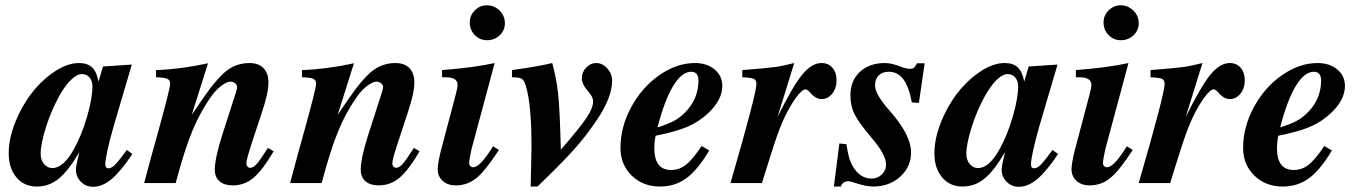

<svg xmlns="http://www.w3.org/2000/svg" viewBox="-20 -697 5159 731"><path d="M462.9 -126 483.9 -110.8Q441.4 -46.4 405.8 -16.1Q370.1 14.2 335 14.2Q307.1 14.2 288.1 -4.9Q269 -23.9 269 -51.8Q269 -65.4 282.2 -118.2Q240.2 -46.4 203.4 -16.6Q166.5 13.2 120.1 13.2Q72.3 13.2 42.7 -21.5Q13.2 -56.2 13.2 -112.8Q13.2 -169.4 38.1 -231.7Q63 -293.9 101.3 -343.3Q139.6 -392.6 188.2 -424.8Q236.8 -457 280.8 -457Q313 -457 330.8 -440.2Q348.6 -423.3 355 -386.2L372.1 -443.8L481.9 -451.2L413.1 -217.8Q380.9 -104.5 380.9 -70.8Q380.9 -56.2 393.1 -56.2Q404.3 -56.2 418.5 -70.3Q432.6 -84.5 462.9 -126ZM294.9 -415Q275.4 -416.5 252.2 -394.8Q229 -373 207 -334Q176.3 -279.3 155.5 -214.6Q134.8 -149.9 134.8 -110.8Q134.8 -87.9 147.7 -72.5Q160.6 -57.1 179.2 -57.1Q222.2 -57.1 262.2 -130.9Q290.5 -181.2 311.3 -252.2Q332 -323.2 332 -368.2Q332 -388.2 321.8 -400.9Q311.5 -413.6 294.9 -415Z M1000 -133.8 1022 -121.1Q979 -48.3 944.8 -19.8Q910.6 8.8 866.2 8.8Q834 8.8 815.9 -6.8Q797.9 -22.5 797.9 -50.8Q797.9 -93.8 825.2 -180.2L877.9 -344.2Q882.8 -360.4 882.8 -365.2Q882.8 -373.5 875.2 -379.9Q867.7 -386.2 857.9 -386.2Q844.7 -386.2 825.2 -372.1Q805.7 -357.9 790 -337.9Q744.1 -274.9 713.4 -201.2Q682.6 -127.4 648.9 0H528.8Q562 -125 584 -202.1Q627.9 -361.3 627.9 -377.9Q627.9 -392.1 616.9 -397Q606 -401.9 574.2 -402.8V-430.2Q669.9 -433.6 772 -456.1L710 -259.8Q759.8 -334 781.5 -362.3Q803.2 -390.6 830.1 -417Q873 -457 929.2 -457Q964.4 -457 983.2 -437.7Q1002 -418.5 1002 -382.8Q1002 -342.8 977.1 -269L941.9 -162.1Q918 -90.8 918 -75.2Q918 -67.9 922.1 -63Q926.3 -58.1 932.1 -58.1Q944.3 -58.1 957.3 -72.5Q970.2 -86.9 1000 -133.8Z M1555.7 -133.8 1577.6 -121.1Q1534.7 -48.3 1500.5 -19.8Q1466.3 8.8 1421.9 8.8Q1389.6 8.8 1371.6 -6.8Q1353.5 -22.5 1353.5 -50.8Q1353.5 -93.8 1380.9 -180.2L1433.6 -344.2Q1438.5 -360.4 1438.5 -365.2Q1438.5 -373.5 1430.9 -379.9Q1423.3 -386.2 1413.6 -386.2Q1400.4 -386.2 1380.9 -372.1Q1361.3 -357.9 1345.7 -337.9Q1299.8 -274.9 1269 -201.2Q1238.3 -127.4 1204.6 0H1084.5Q1117.7 -125 1139.6 -202.1Q1183.6 -361.3 1183.6 -377.9Q1183.6 -392.1 1172.6 -397Q1161.6 -401.9 1129.9 -402.8V-430.2Q1225.6 -433.6 1327.6 -456.1L1265.6 -259.8Q1315.4 -334 1337.2 -362.3Q1358.9 -390.6 1385.7 -417Q1428.7 -457 1484.9 -457Q1520 -457 1538.8 -437.7Q1557.6 -418.5 1557.6 -382.8Q1557.6 -342.8 1532.7 -269L1497.6 -162.1Q1473.6 -90.8 1473.6 -75.2Q1473.6 -67.9 1477.8 -63Q1481.9 -58.1 1487.8 -58.1Q1500 -58.1 1512.9 -72.5Q1525.9 -86.9 1555.7 -133.8Z M1857.4 -140.1 1879.4 -126Q1828.6 -47.4 1794.2 -19.3Q1759.8 8.8 1715.3 8.8Q1684.6 8.8 1665.5 -8.3Q1646.5 -25.4 1646.5 -53.2Q1646.5 -74.2 1658.2 -122.1L1714.4 -334Q1722.2 -362.8 1722.2 -374Q1722.2 -402.8 1676.3 -402.8H1663.1V-430.2Q1784.7 -439.5 1863.3 -457L1774.4 -126Q1766.1 -85.9 1766.1 -75.2Q1766.1 -69.3 1770.8 -64.7Q1775.4 -60.1 1781.2 -60.1Q1804.7 -60.1 1844.2 -120.1ZM1833.5 -676.8Q1861.8 -676.8 1882.1 -656.7Q1902.3 -636.7 1902.3 -608.9Q1902.3 -581.5 1882.6 -562.7Q1862.8 -543.9 1834.5 -543.9Q1806.6 -543.9 1787.6 -563.5Q1768.6 -583 1768.6 -611.8Q1768.6 -638.2 1787.8 -657.5Q1807.1 -676.8 1833.5 -676.8Z M1929.2 -402.8V-430.2Q2026.9 -443.4 2082.5 -457Q2099.1 -397.5 2105.5 -334.7Q2111.8 -272 2115.2 -127Q2188 -210.9 2213.1 -248.5Q2238.3 -286.1 2238.3 -312Q2238.3 -327.6 2219.2 -349.1Q2195.3 -375.5 2195.3 -399.9Q2195.3 -422.4 2211.9 -439.7Q2228.5 -457 2249.5 -457Q2273.4 -457 2292 -436.8Q2310.5 -416.5 2310.5 -390.1Q2310.5 -325.7 2251.5 -238.8Q2211.4 -179.2 2166 -128.4Q2120.6 -77.6 2026.4 13.2H2000.5L2003.4 -122.1Q2004.9 -297.9 1981.4 -372.1Q1975.1 -392.1 1965.8 -397.5Q1956.5 -402.8 1929.2 -402.8Z M2651.4 -141.1 2680.2 -124Q2636.2 -49.8 2593 -18.3Q2549.8 13.2 2493.2 13.2Q2427.7 13.2 2385 -28.6Q2342.3 -70.3 2342.3 -133.8Q2342.3 -213.4 2383.1 -288.8Q2423.8 -364.3 2490 -410.6Q2556.2 -457 2626 -457Q2671.4 -457 2700.7 -432.6Q2730 -408.2 2730 -370.1Q2730 -316.9 2677.2 -267.1Q2641.6 -233.4 2597.9 -214.6Q2554.2 -195.8 2476.1 -180.2Q2471.2 -156.2 2471.2 -132.8Q2471.2 -49.8 2535.2 -49.8Q2566.4 -49.8 2591.6 -69.6Q2616.7 -89.4 2651.4 -141.1ZM2483.4 -211.9Q2525.4 -225.1 2548.1 -237.8Q2570.8 -250.5 2591.3 -272Q2639.2 -322.3 2639.2 -390.1Q2639.2 -423.8 2611.3 -423.8Q2575.7 -423.8 2542.7 -369.4Q2509.8 -314.9 2483.4 -211.9Z M2806.2 -402.8V-430.2Q2898.9 -437.5 2929.7 -441.7Q2960.4 -445.8 3003.9 -457L2939.9 -251Q2997.6 -367.7 3033.9 -412.4Q3070.3 -457 3107.9 -457Q3133.8 -457 3149.4 -439Q3165 -420.9 3165 -391.1Q3165 -360.8 3148.4 -340.3Q3131.8 -319.8 3107.9 -319.8Q3085 -319.8 3064 -345.2Q3053.7 -356.9 3046.9 -356.9Q3034.2 -356.9 3011.7 -326.7Q2989.3 -296.4 2967.3 -251Q2947.8 -210 2926.3 -144Q2924.3 -136.2 2919.4 -122.6Q2914.6 -108.9 2913.1 -103Q2908.7 -88.9 2880.9 0H2761.2Q2859.9 -340.3 2859.9 -377.9Q2859.9 -392.1 2849.9 -396.7Q2839.8 -401.4 2806.2 -402.8Z M3500.5 -456.1 3478.5 -305.2 3451.7 -307.1Q3440.4 -367.7 3418.9 -395.8Q3397.5 -423.8 3363.8 -423.8Q3339.4 -423.8 3325.4 -409.9Q3311.5 -396 3311.5 -372.1Q3311.5 -337.9 3367.7 -274.9Q3448.7 -182.6 3448.7 -117.2Q3448.7 -61.5 3407.2 -24.2Q3365.7 13.2 3303.7 13.2Q3278.3 13.2 3240.7 1Q3219.7 -6.8 3209.5 -6.8Q3188 -6.8 3181.6 13.2H3154.8L3175.8 -150.9L3202.6 -147.9Q3208.5 -108.4 3215.8 -87.6Q3223.1 -66.9 3237.8 -47.9Q3262.7 -17.1 3297.9 -17.1Q3320.8 -17.1 3337.2 -32.7Q3353.5 -48.3 3353.5 -69.8Q3353.5 -108.4 3297.9 -172.9Q3249 -231 3233.4 -262.2Q3217.8 -293.5 3217.8 -334Q3217.8 -389.6 3253.7 -423.3Q3289.6 -457 3349.6 -457Q3374 -457 3407.7 -443.8Q3429.7 -435.1 3443.8 -435.1Q3454.6 -435.1 3459 -438.5Q3463.4 -441.9 3471.7 -456.1Z M3987.3 -126 4008.3 -110.8Q3965.8 -46.4 3930.2 -16.1Q3894.5 14.2 3859.4 14.2Q3831.5 14.2 3812.5 -4.9Q3793.5 -23.9 3793.5 -51.8Q3793.5 -65.4 3806.6 -118.2Q3764.6 -46.4 3727.8 -16.6Q3690.9 13.2 3644.5 13.2Q3596.7 13.2 3567.1 -21.5Q3537.6 -56.2 3537.6 -112.8Q3537.6 -169.4 3562.5 -231.7Q3587.4 -293.9 3625.7 -343.3Q3664.1 -392.6 3712.6 -424.8Q3761.2 -457 3805.2 -457Q3837.4 -457 3855.2 -440.2Q3873 -423.3 3879.4 -386.2L3896.5 -443.8L4006.3 -451.2L3937.5 -217.8Q3905.3 -104.5 3905.3 -70.8Q3905.3 -56.2 3917.5 -56.2Q3928.7 -56.2 3942.9 -70.3Q3957 -84.5 3987.3 -126ZM3819.3 -415Q3799.8 -416.5 3776.6 -394.8Q3753.4 -373 3731.4 -334Q3700.7 -279.3 3679.9 -214.6Q3659.2 -149.9 3659.2 -110.8Q3659.2 -87.9 3672.1 -72.5Q3685.1 -57.1 3703.6 -57.1Q3746.6 -57.1 3786.6 -130.9Q3814.9 -181.2 3835.7 -252.2Q3856.4 -323.2 3856.4 -368.2Q3856.4 -388.2 3846.2 -400.9Q3835.9 -413.6 3819.3 -415Z M4270.5 -140.1 4292.5 -126Q4241.7 -47.4 4207.3 -19.3Q4172.9 8.8 4128.4 8.8Q4097.7 8.8 4078.6 -8.3Q4059.6 -25.4 4059.6 -53.2Q4059.6 -74.2 4071.3 -122.1L4127.4 -334Q4135.3 -362.8 4135.3 -374Q4135.3 -402.8 4089.4 -402.8H4076.2V-430.2Q4197.8 -439.5 4276.4 -457L4187.5 -126Q4179.2 -85.9 4179.2 -75.2Q4179.2 -69.3 4183.8 -64.7Q4188.5 -60.1 4194.3 -60.1Q4217.8 -60.1 4257.3 -120.1ZM4246.6 -676.8Q4274.9 -676.8 4295.2 -656.7Q4315.4 -636.7 4315.4 -608.9Q4315.4 -581.5 4295.7 -562.7Q4275.9 -543.9 4247.6 -543.9Q4219.7 -543.9 4200.7 -563.5Q4181.6 -583 4181.6 -611.8Q4181.6 -638.2 4200.9 -657.5Q4220.2 -676.8 4246.6 -676.8Z M4360.4 -402.8V-430.2Q4453.1 -437.5 4483.9 -441.7Q4514.6 -445.8 4558.1 -457L4494.1 -251Q4551.8 -367.7 4588.1 -412.4Q4624.5 -457 4662.1 -457Q4688 -457 4703.6 -439Q4719.2 -420.9 4719.2 -391.1Q4719.2 -360.8 4702.6 -340.3Q4686 -319.8 4662.1 -319.8Q4639.2 -319.8 4618.2 -345.2Q4607.9 -356.9 4601.1 -356.9Q4588.4 -356.9 4565.9 -326.7Q4543.5 -296.4 4521.5 -251Q4502 -210 4480.5 -144Q4478.5 -136.2 4473.6 -122.6Q4468.8 -108.9 4467.3 -103Q4462.9 -88.9 4435.1 0H4315.4Q4414.1 -340.3 4414.1 -377.9Q4414.1 -392.1 4404.1 -396.7Q4394 -401.4 4360.4 -402.8Z M5022 -141.1 5050.8 -124Q5006.8 -49.8 4963.6 -18.3Q4920.4 13.2 4863.8 13.2Q4798.3 13.2 4755.6 -28.6Q4712.9 -70.3 4712.9 -133.8Q4712.9 -213.4 4753.7 -288.8Q4794.4 -364.3 4860.6 -410.6Q4926.8 -457 4996.6 -457Q5042 -457 5071.3 -432.6Q5100.6 -408.2 5100.6 -370.1Q5100.6 -316.9 5047.9 -267.1Q5012.2 -233.4 4968.5 -214.6Q4924.8 -195.8 4846.7 -180.2Q4841.8 -156.2 4841.8 -132.8Q4841.8 -49.8 4905.8 -49.8Q4937 -49.8 4962.2 -69.6Q4987.3 -89.4 5022 -141.1ZM4854 -211.9Q4896 -225.1 4918.7 -237.8Q4941.4 -250.5 4961.9 -272Q5009.8 -322.3 5009.8 -390.1Q5009.8 -423.8 4981.9 -423.8Q4946.3 -423.8 4913.3 -369.4Q4880.4 -314.9 4854 -211.9Z"/></svg>

Font: Accordance
Style: Bold-Italic
Weight: 700
Italic angle: -11°
Version: Version 1.2 (build January 31, 2020) Miklal Software Solutio